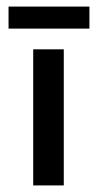

<svg xmlns="http://www.w3.org/2000/svg" viewBox="-20 -564 295 584"><path d="M81 -414H174V0H81ZM6 -544H252V-477H6Z"/></svg>

Font: Synthetic
Style: Regular
Weight: 400
Designer: Santiago Orozco
Foundry: Typemade
Version: Version 2.000; ttfautohint (v1.8.4.7-5d5b)